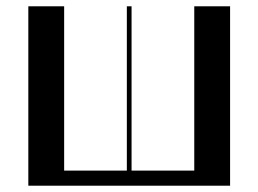

<svg xmlns="http://www.w3.org/2000/svg" viewBox="-20 -590 821 610"><path d="M70 -570H183.8V-48H383V-570H398V-48H597.2V-570H711V0H70Z"/></svg>

Font: Facade Sud
Style: Regular
Weight: 100
Designer: Éléonore Fines
Foundry: Velvetyne Type Foundry
Version: Version 1.001;Glyphs 3.2 (3202)